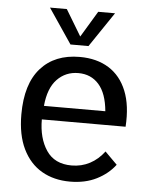

<svg xmlns="http://www.w3.org/2000/svg" viewBox="-53 -765 656 829"><g transform="rotate(5 275.0 -350.5)"><path d="M281 20Q211 20 158.5 -10.5Q106 -41 76.5 -101.5Q47 -162 47 -251Q47 -383 108 -451.5Q169 -520 277 -520Q351 -520 403 -487.5Q455 -455 480.5 -392Q506 -329 500 -237H137Q137 -156 172.5 -103Q208 -50 282 -50Q325 -50 361 -69Q397 -88 423 -123L476 -70Q446 -30 396.5 -5Q347 20 281 20ZM141 -296H407Q400 -373 366 -411.5Q332 -450 277 -450Q222 -450 185 -411.5Q148 -373 141 -296ZM130 -721H203L271 -608L339 -721H412L310 -570H232Z"/></g></svg>

Font: Moderustic
Style: Regular
Weight: 400
Designer: Tural Alisoy
Foundry: TAFT Foundry
Version: Version 2.120